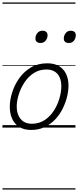

<svg xmlns="http://www.w3.org/2000/svg" viewBox="-20 -1030 632 1550"><path d="M231 19Q175 19 136.5 -4.5Q98 -28 78.5 -70.5Q59 -113 59 -168Q59 -222 78 -283Q97 -344 135 -398Q173 -452 229.5 -485.5Q286 -519 362 -519Q417 -519 455 -497Q493 -475 513 -434Q533 -393 533 -340Q533 -298 521.5 -250Q510 -202 486.5 -154Q463 -106 426.5 -67Q390 -28 341.5 -4.5Q293 19 231 19ZM237 -31Q296 -31 341 -61Q386 -91 415.5 -137.5Q445 -184 460 -236.5Q475 -289 475 -333Q475 -376 461.5 -406Q448 -436 421 -452.5Q394 -469 355 -469Q297 -469 252.5 -440Q208 -411 177.5 -364.5Q147 -318 131 -266.5Q115 -215 115 -171Q115 -128 129.5 -96.5Q144 -65 171 -48Q198 -31 237 -31ZM306 -683Q289 -683 277.5 -692Q266 -701 266 -719Q266 -743 281 -762.5Q296 -782 323 -782Q341 -782 352.5 -773Q364 -764 364 -745Q364 -722 349 -702.5Q334 -683 306 -683ZM535 -683Q517 -683 506 -692Q495 -701 495 -719Q495 -743 510 -762.5Q525 -782 552 -782Q569 -782 580.5 -773Q592 -764 592 -745Q592 -722 577.5 -702.5Q563 -683 535 -683ZM0 490H589V500H0ZM0 -20H589V0H0ZM0 -505H589V-500H0ZM0 -1010H589V-1000H0Z"/></svg>

Font: Playwrite AU TAS Guides
Style: Regular
Weight: 400
Designer: Veronika Burian, José Scaglione
Foundry: TypeTogether
Version: Version 1.003